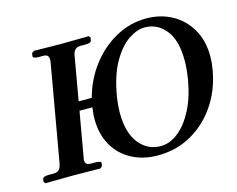

<svg xmlns="http://www.w3.org/2000/svg" viewBox="-94 -798 1171 950"><g transform="rotate(-15 491.0 -323.0)"><path d="M976 -329Q959 -229 907 -152Q855 -75 777.5 -31.5Q700 12 605 12Q531 12 472.5 -19Q414 -50 381 -107.5Q348 -165 348 -244Q348 -258 349.5 -272.5Q351 -287 353 -302H287L247 -74Q246 -70 245.5 -66.5Q245 -63 245 -60Q245 -35 272 -35H298Q310 -35 318.5 -32Q327 -29 326 -23L323 -8L312 1Q312 1 296 0.5Q280 0 257 0Q234 0 211 -0.5Q188 -1 174 -1Q161 -1 137.5 -0.5Q114 0 89.5 0Q65 0 48.5 0.5Q32 1 32 1L24 -8L26 -23Q29 -35 58 -35H84Q102 -35 111 -45Q120 -55 124 -74L211 -571Q212 -576 212 -579.5Q212 -583 212 -585Q212 -611 186 -611H160Q148 -611 139.5 -614Q131 -617 132 -623L134 -638L146 -647Q146 -647 162 -646.5Q178 -646 201 -646Q224 -646 247 -645.5Q270 -645 284 -645Q297 -645 320.5 -645.5Q344 -646 368 -646Q392 -646 409 -646.5Q426 -647 426 -647L434 -638L431 -623Q430 -611 400 -611H374Q340 -611 334 -571L295 -348H362Q386 -437 439.5 -507Q493 -577 566.5 -617.5Q640 -658 723 -658Q796 -658 854.5 -626Q913 -594 947.5 -535Q982 -476 982 -395Q982 -364 976 -329ZM704 -617Q665 -617 621 -587.5Q577 -558 540 -494Q503 -430 485 -328Q481 -304 479 -281.5Q477 -259 477 -239Q477 -139 520 -84Q563 -29 631 -29Q678 -29 721 -63Q764 -97 797 -160Q830 -223 845 -310Q854 -364 854 -409Q854 -512 811.5 -564.5Q769 -617 704 -617Z"/></g></svg>

Font: Libertinus Serif SemiBold
Style: Italic
Weight: 600
Italic angle: -11.5°
Designer: Philipp H. Poll, Khaled Hosny
Foundry: Caleb Maclennan
Version: Version 7.051;RELEASE